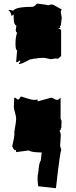

<svg xmlns="http://www.w3.org/2000/svg" viewBox="-20 -877 416 1052"><path d="M306.2 -161.1Q313 -147.5 313 -137.7Q313 -127.9 310.5 -91.3H309.6V-80.1Q308.6 -80.1 308.6 -81.1L315.9 -54.7Q308.6 -44.9 286.6 154.3L189.5 143.6Q186 123 186 101.3Q186 79.6 188.5 74.2V65.9L189.5 71.8Q194.3 8.8 203.1 4.9L208.5 -41.5Q204.6 -42 187 -42.5Q151.4 -43.5 137.7 -52.7L68.4 -43.5Q68.4 -55.2 64.9 -55.2Q61.5 -55.2 60.1 -53.7Q52.7 -61.5 46.9 -75.2Q59.1 -125 59.1 -146.5L58.1 -152.3Q59.1 -160.2 62 -175.8Q68.4 -210.4 68.4 -225.3Q68.4 -240.2 62 -261.5Q55.7 -282.7 55.7 -291.5Q55.7 -300.3 58.1 -341.8H61.5Q65.4 -341.8 69.8 -336.7Q74.2 -331.5 77.9 -331.5Q81.5 -331.5 84.2 -334Q86.9 -336.4 89.8 -341.8Q92.8 -347.2 94.2 -348.6Q151.4 -329.6 166.5 -329.6Q181.6 -329.6 185.1 -332.5L187 -321.8L260.7 -341.8Q265.1 -341.8 275.9 -335.9Q286.6 -330.1 289.1 -330.1H297.9L312 -341.8V-224.6H313Q317.4 -215.8 317.4 -213.6Q317.4 -211.4 315.9 -174.8H313V-165.5ZM258.8 -552.7 223.6 -560.1Q180.7 -560.1 149.9 -551.8Q149.9 -552.7 147.9 -552.7Q146 -552.7 121.8 -539.6Q97.7 -526.4 83 -525.9Q87.9 -537.6 92.3 -543L87.4 -545.9Q79.1 -536.6 70.8 -536.6H68.4L73.7 -601.1Q64.9 -602.5 64.9 -638.7Q64.9 -674.8 74.2 -698.7Q66.4 -698.7 66.4 -713.9Q66.4 -715.8 69.8 -736.3Q56.2 -742.2 55.4 -769.5Q54.7 -796.9 54.7 -798.3L43 -789.1Q43 -797.4 36.9 -809.1Q30.8 -820.8 23.9 -820.8L33.2 -823.2L52.2 -818.4Q60.1 -828.6 81.1 -833.5Q106.9 -839.4 156.7 -839.4Q168 -839.4 182.6 -857.4Q189 -856.4 202.1 -855Q232.9 -851.6 245.6 -848.1Q257.8 -852.5 264.2 -852.5Q270.5 -852.5 291.5 -840.1Q312.5 -827.6 318.4 -825.7Q313 -816.9 313 -811L318.4 -779.3Q318.4 -776.4 313 -734.9Q313 -735.8 310.8 -735.8Q308.6 -735.8 308.6 -732.9Q308.6 -723.6 313 -721.7L308.6 -723.6Q305.2 -721.7 298.3 -721.7L314.9 -713.9V-570.3L298.3 -555.2Q291 -556.6 283.2 -556.6ZM169.9 -555.2H176.3Q178.2 -556.6 179.4 -556.6Q180.7 -556.6 184.1 -554.2ZM316.4 -50.3 315.9 -54.7Z"/></svg>

Font: Butcherman
Style: Regular
Weight: 400
Version: Version 001.004